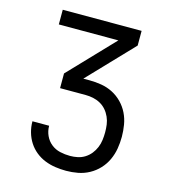

<svg xmlns="http://www.w3.org/2000/svg" viewBox="-110 -609 821 922"><g transform="rotate(15 300.0 -148.5)"><path d="M303 223Q276 223 249 219Q222 215 197 205Q172 195 151 178Q130 161 115.5 138.5Q101 116 93.5 89.5Q86 63 86 36V35H169V36Q169 61 179.5 84Q190 107 209.5 122.5Q229 138 253.5 143.5Q278 149 303 149Q322 149 341 145Q360 141 376.5 130.5Q393 120 405 105Q417 90 424.5 72Q432 54 434.5 34.5Q437 15 437 -4Q437 -23 434.5 -42Q432 -61 424 -79Q416 -97 403.5 -111.5Q391 -126 374 -135.5Q357 -145 338 -149Q319 -153 300 -153H173V-226L384 -447H88V-520H480V-447L269 -226H300Q330 -226 359.5 -221Q389 -216 415.5 -202.5Q442 -189 463 -167.5Q484 -146 497 -119.5Q510 -93 515 -63Q520 -33 520 -4Q520 26 515 55.5Q510 85 497.5 112Q485 139 464.5 161Q444 183 417.5 197.5Q391 212 361.5 217.5Q332 223 303 223Z"/></g></svg>

Font: Iosevka Extended
Style: Regular
Weight: 400
Width: 7
Monospace: yes
Designer: Belleve Invis
Foundry: Belleve Invis
Version: Version 32.5.0; ttfautohint (v1.8.4)